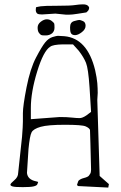

<svg xmlns="http://www.w3.org/2000/svg" viewBox="-20 -846 549 872"><path d="M143.6 -813Q149.4 -814.9 165 -817.4Q180.7 -819.8 240.2 -819.8Q299.8 -819.8 320.3 -823Q340.8 -826.2 356.4 -826.2Q372.1 -826.2 378.9 -820.3Q384.8 -815.4 384.8 -810.1Q384.8 -810.1 384.8 -809.1Q383.8 -801.8 379.9 -796.9L372.1 -789.6Q364.3 -788.6 331.1 -783.2Q307.6 -779.3 292 -779.3Q289.1 -779.3 286.1 -779.3Q283.2 -779.3 280.3 -779.3L231.4 -784.2L170.9 -780.3Q155.3 -780.3 149.4 -784.2Q143.6 -789.1 142.6 -797.9Q142.6 -797.9 142.6 -803.7Q142.6 -809.1 143.6 -813ZM217.3 -695.3Q205.6 -685.5 189 -685.1Q189 -685.1 182.6 -685.1Q170.9 -685.1 167 -687Q162.1 -689.5 156.5 -697.3Q150.9 -705.1 150.9 -720.7Q150.9 -736.3 165.3 -747.3Q179.7 -758.3 192.6 -758.3Q205.6 -758.3 215.3 -750.5Q225.1 -742.7 226.3 -738.8Q227.5 -734.9 227.5 -720Q227.5 -705.1 217.3 -695.3ZM322.3 -686.5Q321.3 -686.5 320.3 -686.5Q309.6 -686.5 304 -692.9Q298.3 -699.2 298.3 -719.2Q298.3 -719.2 298.3 -722.7Q298.3 -745.1 316.7 -750.2Q335 -755.4 340.1 -755.4Q345.2 -755.4 356.9 -750.2Q368.7 -745.1 368.7 -729Q368.7 -712.9 351.8 -700Q335 -687 322.3 -686.5ZM330.1 -7.8 335.9 -24.4Q343.8 -33.2 361.3 -37.6Q378.9 -42 383.8 -48.3Q388.7 -54.7 390.1 -57.6Q391.6 -60.5 392.1 -62.5Q392.6 -64.5 393.1 -69.3Q393.6 -74.2 393.6 -76.2L390.6 -195.3L388.7 -255.9Q385.7 -264.6 369.1 -272Q352.5 -279.3 274.9 -279.3Q197.3 -279.3 164.6 -270Q131.8 -260.7 123.5 -245.1Q115.2 -229.5 109.4 -168.9L102.5 -60.5Q105.5 -30.3 143.6 -22.5Q149.4 -21.5 153.3 -19.5Q152.3 -16.6 149.9 -9.8Q147.5 -2.9 132.8 0.5Q118.2 3.9 83.5 3.9Q48.8 3.9 38.1 1Q27.3 -2 27.3 -7.3Q27.3 -12.7 44.9 -27.3Q62.5 -42 62.5 -60.5L80.1 -224.6Q84 -273.4 84 -294.9V-332Q84 -365.2 100.6 -449.7Q117.2 -534.2 143.6 -584.5Q169.9 -634.8 185.1 -653.3Q200.2 -671.9 218.3 -677.7Q236.3 -683.6 246.1 -683.1Q255.9 -682.6 272.5 -681.6Q377 -671.9 412.1 -527.3Q419.9 -492.2 421.9 -468.8Q423.8 -443.4 423.8 -423.8L421.9 -391.6L432.6 -46.9L474.6 -9.8L471.7 5.9L335 -1Q330.1 -2.9 330.1 -7.8ZM120.1 -355.5V-304.7L251 -314.5Q284.2 -314.5 306.2 -312Q328.1 -309.6 341.3 -309.6Q354.5 -309.6 373 -322.3L393.6 -337.9L386.7 -449.2Q380.9 -535.2 370.6 -560.5Q360.4 -585.9 337.9 -615.2L311.5 -644.5H265.6Q220.7 -643.6 208 -633.8Q177.7 -615.2 148.9 -521.5Q120.1 -427.7 120.1 -355.5Z"/></svg>

Font: Drukaatie burti
Style: Thin
Weight: 100
Version: Version 0.14